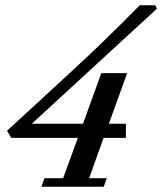

<svg xmlns="http://www.w3.org/2000/svg" viewBox="-20 -712 618 732"><path d="M137.7 0 149.4 -32.7H220.7L276.9 -186.5H22.9L6.8 -213.4L247.1 -434.6Q373.5 -550.3 512.7 -691.9H571.8L578.1 -678.7L101.1 -240.2H296.4L366.2 -433.1H464.8L395 -240.2H460V-186.5H375L319.8 -32.7H387.2L375.5 0Z"/></svg>

Font: Elstob 10pt SemiBold
Style: Italic
Weight: 600
Italic angle: -20°
Designer: Peter S. Baker
Version: Version 1.015